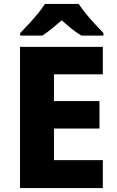

<svg xmlns="http://www.w3.org/2000/svg" viewBox="-20 -951 590 971"><path d="M81 0V-714H500V-575H253V-440H483V-301H253V-141H500V0ZM378 -931Q393 -908 415.5 -880.5Q438 -853 462 -827.5Q486 -802 503 -784V-771H392Q366 -786 342 -805.5Q318 -825 292 -848Q265 -825 242.5 -806.5Q220 -788 194 -771H82V-784Q101 -803 124.5 -828.5Q148 -854 170.5 -881Q193 -908 207 -931Z"/></svg>

Font: Noto Sans Symbols ExtraBold
Style: Regular
Weight: 800
Version: Version 2.002